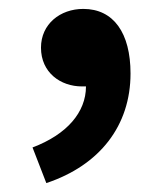

<svg xmlns="http://www.w3.org/2000/svg" viewBox="-20 -198 365 431"><path d="M84 213C204 173 273 84 273 -33C273 -124 235 -178 167 -178C115 -178 72 -144 72 -91C72 -35 116 -4 164 -4C167 -4 170 -4 173 -4C173 54 130 104 53 133Z"/></svg>

Font: Noto Sans CJK KR Bold
Style: Regular
Weight: 700
Designer: Ryoko NISHIZUKA (kana & ideographs); Paul D. Hunt (Latin, Greek & Cyrillic); Wenlong ZHANG (bopomofo); Sandoll Communica
Foundry: Adobe Systems Incorporated
Version: Version 1.004;PS 1.004;hotconv 1.0.82;makeotf.lib2.5.63406